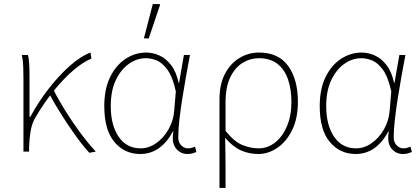

<svg xmlns="http://www.w3.org/2000/svg" viewBox="-20 -750 2080 950"><path d="M96 0V-360Q96 -389 95 -420Q94 -451 88 -478H118Q123 -462 124.5 -432Q126 -402 126 -372V-172H130Q170 -246 221.5 -312Q273 -378 327 -425.5Q381 -473 428 -490L432 -460Q391 -443 344 -403Q297 -363 248.5 -304Q200 -245 156 -170Q138 -140 131.5 -101.5Q125 -63 124 -22V0ZM422 6Q389 -30 352.5 -81Q316 -132 282 -186Q248 -240 224 -285L246 -303Q270 -255 303.5 -201.5Q337 -148 375.5 -95.5Q414 -43 454 0Z M674 12Q596 12 546 -47.5Q496 -107 496 -225Q496 -310 525 -369Q554 -428 601.5 -459Q649 -490 704 -490Q736 -490 768.5 -475.5Q801 -461 826.5 -428Q852 -395 864 -340H866L890 -478H920Q910 -426 900 -370Q890 -314 881.5 -259.5Q873 -205 867.5 -156.5Q862 -108 862 -70Q862 -46 876.5 -31Q891 -16 910 -16Q919 -16 928.5 -18.5Q938 -21 945 -24L952 2Q945 5 934 8.5Q923 12 908 12Q872 12 850 -16.5Q828 -45 838 -100H836Q775 12 674 12ZM676 -16Q716 -16 752.5 -41.5Q789 -67 813.5 -109.5Q838 -152 842 -202L850 -298Q834 -370 808.5 -405Q783 -440 755 -451Q727 -462 702 -462Q657 -462 617.5 -434Q578 -406 553 -353.5Q528 -301 528 -225Q528 -131 567 -73.5Q606 -16 676 -16ZM692 -560 736 -730H770L772 -726L716 -560Z M1066 180V-257Q1066 -334 1093.5 -385.5Q1121 -437 1165.5 -463.5Q1210 -490 1262 -490Q1358 -490 1406 -423.5Q1454 -357 1454 -246Q1454 -165 1426 -107.5Q1398 -50 1353 -19Q1308 12 1258 12Q1213 12 1173 -5.5Q1133 -23 1094 -68Q1095 -20 1095.5 18Q1096 56 1096 94Q1096 132 1096 180ZM1260 -16Q1305 -16 1342 -45.5Q1379 -75 1400.5 -127Q1422 -179 1422 -246Q1422 -307 1405.5 -356Q1389 -405 1353.5 -433.5Q1318 -462 1260 -462Q1218 -462 1180.5 -439Q1143 -416 1119.5 -368Q1096 -320 1096 -244V-102Q1140 -48 1180.5 -32Q1221 -16 1260 -16Z M1740 12Q1662 12 1612 -47.5Q1562 -107 1562 -225Q1562 -310 1591 -369Q1620 -428 1667.5 -459Q1715 -490 1770 -490Q1802 -490 1834.5 -475.5Q1867 -461 1892.5 -428Q1918 -395 1930 -340H1932L1956 -478H1986Q1976 -426 1966 -370Q1956 -314 1947.5 -259.5Q1939 -205 1933.5 -156.5Q1928 -108 1928 -70Q1928 -46 1942.5 -31Q1957 -16 1976 -16Q1985 -16 1994.5 -18.5Q2004 -21 2011 -24L2018 2Q2011 5 2000 8.5Q1989 12 1974 12Q1938 12 1916 -16.5Q1894 -45 1904 -100H1902Q1841 12 1740 12ZM1742 -16Q1782 -16 1818.5 -41.5Q1855 -67 1879.5 -109.5Q1904 -152 1908 -202L1916 -298Q1900 -370 1874.5 -405Q1849 -440 1821 -451Q1793 -462 1768 -462Q1723 -462 1683.5 -434Q1644 -406 1619 -353.5Q1594 -301 1594 -225Q1594 -131 1633 -73.5Q1672 -16 1742 -16Z"/></svg>

Font: SourceSans3VF
Style: Regular
Weight: 200
Designer: Paul D. Hunt
Foundry: Adobe
Version: Version 3.052;hotconv 1.1.0;makeotfexe 2.6.0